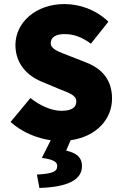

<svg xmlns="http://www.w3.org/2000/svg" viewBox="-20 -682 604 946"><path d="M174 244C306 240 384 208 384 136C384 94 358 72 306 60L328 9C459 -10 532 -98 532 -196C532 -286 486 -342 405 -374L326 -405C267 -428 230 -439 230 -470C230 -499 256 -514 298 -514C346 -514 384 -498 428 -467L514 -575C454 -634 372 -662 298 -662C156 -662 56 -571 56 -460C56 -366 117 -307 187 -279L268 -245C323 -223 356 -213 356 -182C356 -153 334 -136 282 -136C234 -136 176 -162 130 -199L32 -81C89 -30 161 -1 230 9L186 96C248 104 262 118 262 136C262 164 238 174 162 178Z"/></svg>

Font: Giro Sans Black
Style: Regular
Weight: 900
Designer: Paul D. Hunt
Foundry: Adobe Systems Incorporated
Version: Version 1.000;PS 1.0;hotconv 1.0.88;makeotf.lib2.5.647800